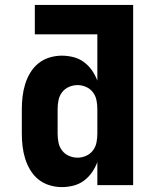

<svg xmlns="http://www.w3.org/2000/svg" viewBox="-20 -755 640 783"><path d="M232 8Q207 8 182 0.5Q157 -7 137 -23Q117 -39 103.5 -61.5Q90 -84 82.5 -108.5Q75 -133 72 -158.5Q69 -184 69 -210V-310Q69 -336 72 -361.5Q75 -387 82.5 -411.5Q90 -436 103.5 -458.5Q117 -481 137 -497Q157 -513 182 -520.5Q207 -528 232 -528Q256 -528 279.5 -522Q303 -516 322 -502Q341 -488 355 -468Q369 -448 377 -426V-615H122V-735H523V0H377V-94Q369 -72 355 -52Q341 -32 322 -18Q303 -4 279.5 2Q256 8 232 8ZM296 -112Q314 -112 331 -119.5Q348 -127 359 -141.5Q370 -156 373.5 -174Q377 -192 377 -210V-310Q377 -328 373.5 -346Q370 -364 359 -378.5Q348 -393 331 -400.5Q314 -408 296 -408Q278 -408 261 -400.5Q244 -393 233 -378.5Q222 -364 218.5 -346Q215 -328 215 -310V-210Q215 -192 218.5 -174Q222 -156 233 -141.5Q244 -127 261 -119.5Q278 -112 296 -112Z"/></svg>

Font: Iosevka Heavy Extended
Style: Regular
Weight: 900
Width: 7
Monospace: yes
Designer: Belleve Invis
Foundry: Belleve Invis
Version: Version 32.5.0; ttfautohint (v1.8.4)